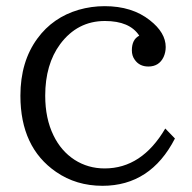

<svg xmlns="http://www.w3.org/2000/svg" viewBox="-20 -580 620 620"><path d="M544.9 -132.8Q466.3 20 311 20Q226.1 20 161.1 -24.9Q45.9 -104 45.9 -271Q45.9 -381.3 101.1 -456.1Q150.9 -523.9 233.9 -548.3Q274.9 -560.1 317.9 -560.1Q406.7 -560.1 463.9 -514.6Q515.1 -474.6 515.1 -428.2Q515.1 -411.1 508.3 -396Q493.7 -365.2 459 -365.2Q430.2 -365.2 415 -387.2Q405.8 -399.9 405.8 -417.5Q405.8 -452.6 429.7 -464.8Q398.9 -512.2 318.8 -512.2Q230 -512.2 174.3 -437.5Q126 -372.1 126 -271Q126 -197.3 152.8 -142.6Q177.2 -92.3 220.7 -64Q264.2 -36.1 317.9 -36.1Q438 -36.1 513.7 -165Z"/></svg>

Font: BIZ UDPMincho
Style: Regular
Weight: 400
Designer: TypeBank Co., Ltd.
Foundry: Morisawa Inc.
Version: Version 1.06